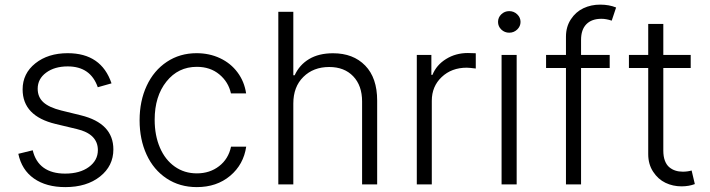

<svg xmlns="http://www.w3.org/2000/svg" viewBox="-20 -777 2990 809"><path d="M449.9 -425.8 392 -409.4Q361.5 -497.2 265.3 -497.2Q209.9 -497.2 174.4 -470.9Q138.8 -444.6 138.8 -403.1Q138.8 -367.9 162.8 -346.1Q186.8 -324.2 238.3 -311.4L320.7 -291.2Q457.7 -257.5 457.7 -147.4Q457.7 -77.8 401.5 -33.2Q345.2 11.4 255.3 11.4Q174.7 11.4 123 -24.9Q71.4 -61.1 57.2 -128.9L117.9 -143.8Q129.3 -95.2 163.9 -70.3Q198.5 -45.5 254.3 -45.5Q316.4 -45.5 354.4 -73.3Q392.4 -101.2 392.4 -144.5Q392.4 -212.4 303.6 -233.3L214.5 -254.6Q75.3 -288 75.3 -400.2Q75.3 -467.3 128.9 -510.1Q182.5 -552.9 265.3 -552.9Q407 -552.9 449.9 -425.8Z M809.3 11.4Q737.2 11.4 682.2 -25Q627.1 -61.4 597.7 -125.4Q568.2 -189.3 568.2 -270.2Q568.2 -351.6 598.2 -415.8Q628.2 -480.1 683.1 -516.5Q737.9 -552.9 808.2 -552.9Q862.2 -552.9 907.1 -531.8Q952.1 -510.7 980.8 -472.1Q1009.6 -433.6 1017 -383.5H953.1Q942.5 -431.8 904.1 -463.6Q865.8 -495.4 809.3 -495.4Q730.8 -495.4 681.3 -433.4Q631.7 -371.4 631.7 -272.4Q631.7 -206.3 653.8 -155Q675.8 -103.7 716.3 -75.1Q756.7 -46.5 809.3 -46.5Q864 -46.5 903.2 -76.9Q942.5 -107.2 953.5 -159.1H1017.4Q1006.4 -83.8 949.8 -36.2Q893.1 11.4 809.3 11.4Z M1215.9 -340.9V0H1152.7V-727.3H1215.9V-459.9H1221.6Q1241.5 -503.6 1282.3 -528.1Q1323.2 -552.6 1383.2 -552.6Q1468.4 -552.6 1518.8 -500.7Q1569.2 -448.9 1569.2 -353.3V0H1505.7V-349.4Q1505.7 -416.5 1468.2 -455.6Q1430.8 -494.7 1367.2 -494.7Q1300.4 -494.7 1258.2 -452.9Q1215.9 -411.2 1215.9 -340.9Z M1736.2 0V-545.5H1797.6V-461.6H1802.2Q1818.9 -503.2 1859.6 -528.4Q1900.2 -553.6 1951.3 -553.6Q1959.2 -553.6 1984.7 -552.6V-488.3Q1956.3 -491.8 1946.7 -491.8Q1882.8 -491.8 1841.1 -452.4Q1799.4 -413 1799.4 -352.3V0Z M2093.4 0V-545.5H2157V0ZM2159.3 -652.7Q2145.2 -639.2 2125.7 -639.2Q2106.2 -639.2 2092.3 -652.5Q2078.5 -665.8 2078.5 -684.7Q2078.5 -703.5 2092.3 -716.8Q2106.2 -730.1 2125.7 -730.1Q2145.2 -730.1 2159.3 -716.6Q2173.3 -703.1 2173.3 -684.7Q2173.3 -666.2 2159.3 -652.7Z M2549 -545.5V-490.4H2428.3V0H2364.7V-490.4H2280.9V-545.5H2364.7V-622.2Q2364.7 -664.4 2385.5 -695.8Q2406.2 -727.3 2438.4 -742.4Q2470.5 -757.5 2508.5 -757.5Q2546.9 -757.5 2576 -745.4L2557.5 -690Q2534.1 -697.8 2514.2 -697.8Q2473 -697.8 2450.6 -674.9Q2428.3 -652 2428.3 -609V-545.5Z M2890.3 -545.5V-490.4H2774.9V-142.4Q2774.9 -117.5 2781.6 -99.8Q2788.4 -82 2800.2 -72.3Q2812.1 -62.5 2826.2 -58.1Q2840.2 -53.6 2857.2 -53.6Q2876.4 -53.6 2894.2 -58.6L2907.7 -1.4Q2882.5 8.2 2851.6 8.2Q2815.3 8.2 2784.1 -6.7Q2752.8 -21.7 2732.1 -53.3Q2711.3 -84.9 2711.3 -127.5V-490.4H2630V-545.5H2711.3V-676.1H2774.9V-545.5Z"/></svg>

Font: Inter Light BETA
Style: Regular
Weight: 300
Designer: Rasmus Andersson
Foundry: rsms
Version: Version 3.011;git-f93a4a705